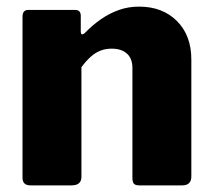

<svg xmlns="http://www.w3.org/2000/svg" viewBox="-20 -560 640 580"><path d="M72 0Q48 0 48 -23V-509Q48 -530 65 -530H207Q224 -530 224 -512V-464Q224 -458 227 -456.5Q230 -455 236 -460Q259 -484 285 -502Q311 -520 339.5 -530Q368 -540 400 -540Q471 -540 514.5 -496.5Q558 -453 558 -380V-27Q558 0 530 0H401Q389 0 384.5 -5Q380 -10 380 -23V-355Q380 -383 363.5 -398Q347 -413 317 -413Q299 -413 283.5 -407Q268 -401 254 -388.5Q240 -376 226 -357V-26Q226 0 196 0H72Z"/></svg>

Font: Libre Franklin ExtraBold
Style: Regular
Weight: 800
Designer: Pablo Impallari, Rodrigo Fuenzalida, Nhung Nguyen
Foundry: Impallari Type
Version: Version 3.000